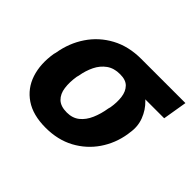

<svg xmlns="http://www.w3.org/2000/svg" viewBox="-125 -703 888 888"><g transform="rotate(45 319.0 -259.0)"><path d="M43.4 -258.8 46.3 -269.5Q58.5 -343.4 97.9 -401.8Q137.2 -460.3 200.2 -494.3Q263.2 -528.3 345.7 -528.3Q355.9 -521.9 363.8 -505.7Q371.8 -489.6 386.1 -472.8Q400.4 -456 429.3 -446.5Q465.8 -433.9 496.1 -404.7Q526.4 -375.5 541.7 -335.3Q557.1 -295.1 549 -249L547.7 -238.3Q536.5 -168.7 498 -112.4Q459.5 -56.1 398.5 -23.1Q337.5 9.8 257.8 9.8Q174.9 9.8 122.9 -25.5Q71 -60.7 50.9 -121.5Q30.9 -182.3 43.4 -258.8ZM196.1 -269.5 193.2 -258.8Q186.6 -217.5 191.2 -183.5Q195.7 -149.5 216.3 -129.4Q236.9 -109.4 277.5 -109.4Q314.5 -109.4 339.3 -129.4Q364.2 -149.5 378.9 -183.5Q393.7 -217.5 400.2 -258.8L403.1 -269.5Q409.5 -307.5 405.3 -339.3Q401.2 -371.1 382.6 -390.3Q364 -409.5 326.6 -409.2Q287.3 -409.5 260.4 -390.3Q233.6 -371.1 218 -339.3Q202.4 -307.5 196.1 -269.5ZM634.6 -528.3 614.8 -409.2H326.6L345.7 -528.3Z"/></g></svg>

Font: Inter Tight
Style: Italic
Weight: 400
Italic angle: -9.39999°
Designer: Rasmus Andersson
Foundry: rsms
Version: Version 3.002